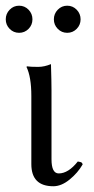

<svg xmlns="http://www.w3.org/2000/svg" viewBox="-28 -644 329 674"><path d="M5.9 -542.7Q-7.8 -556.6 -7.8 -576.2Q-7.8 -595.7 5.9 -609.9Q19.5 -624 39.1 -624Q58.6 -624 72.3 -609.9Q85.9 -595.7 85.9 -576.2Q85.9 -556.6 72.3 -542.7Q58.6 -528.8 39.1 -528.8Q19.5 -528.8 5.9 -542.7ZM174.8 -542.7Q161.1 -556.6 161.1 -576.2Q161.1 -595.7 174.8 -609.9Q188.5 -624 208 -624Q227.5 -624 241.2 -609.9Q254.9 -595.7 254.9 -576.2Q254.9 -556.6 241.2 -542.7Q227.5 -528.8 208 -528.8Q188.5 -528.8 174.8 -542.7ZM82 -307.1Q82 -374 64.9 -409.2L66.9 -411.1Q78.6 -409.2 106 -409.2Q127.4 -409.2 150.9 -418.9Q152.8 -357.9 152.8 -327.1V-85Q152.8 -35.2 178.2 -35.2Q211.9 -35.2 245.1 -77.1Q246.6 -76.7 249.5 -76.2Q252.4 -75.7 253.4 -75.4Q254.4 -75.2 256.3 -74.5Q258.3 -73.7 259 -73Q259.8 -72.3 260.7 -70.6Q261.7 -68.8 262.2 -66.9Q245.1 -37.1 216.3 -13.7Q187.5 9.8 159.2 9.8Q82 9.8 82 -67.9Z"/></svg>

Font: Linux Libertine Display G
Style: Regular
Weight: 400
Designer: Philipp H. Poll
Foundry: Philipp H. Poll
Version: Version 5.0.9